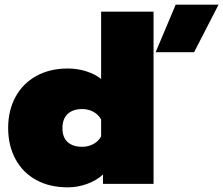

<svg xmlns="http://www.w3.org/2000/svg" viewBox="-20 -789 958 824"><path d="M734 -769H918L813 -565H648ZM15 -240Q15 -315 46.5 -373Q78 -431 136 -463Q194 -495 271 -495Q313 -495 351.5 -482.5Q390 -470 414 -450V-739H639V0H422V-40Q395 -15 354.5 0Q314 15 271 15Q193 15 135.5 -16.5Q78 -48 46.5 -106Q15 -164 15 -240ZM414 -204V-276Q403 -297 381 -309Q359 -321 333 -321Q293 -321 270.5 -300Q248 -279 248 -239Q248 -199 270.5 -179Q293 -159 333 -159Q359 -159 381 -171Q403 -183 414 -204Z"/></svg>

Font: Prompt Black
Style: Regular
Weight: 900
Designer: Katatrad Team
Foundry: CadsonDemak
Version: Version 1.001